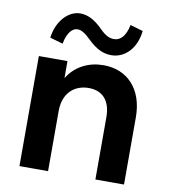

<svg xmlns="http://www.w3.org/2000/svg" viewBox="-81 -789 757 859"><g transform="rotate(10 297.5 -360.0)"><path d="M410 -283V0H540V-305C540 -435 465 -510 358 -510C292 -510 232 -482 195 -423V-500H65V0H195V-273C195 -358 248 -398 310 -398C373 -398 410 -358 410 -283ZM503 -691 445 -708C435 -658 412 -633 383 -633C361 -633 343 -642 318 -667C284 -701 252 -720 215 -720C161 -720 111 -667 101 -590L160 -573C169 -624 192 -648 215 -648C236 -648 255 -632 279 -609C314 -576 345 -560 383 -560C445 -560 495 -612 503 -691Z"/></g></svg>

Font: Gully SemiBold
Style: Regular
Weight: 600
Designer: jaikishan Patel
Foundry: MagicType
Version: Version 1.000;Glyphs 3.2 (3242)